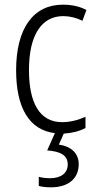

<svg xmlns="http://www.w3.org/2000/svg" viewBox="-20 -655 414 822"><path d="M317 48C317 2 286 -28 232 -36L253 -83C287 -85 320 -93 346 -107V-155C315 -141 281 -132 246 -132C148 -132 104 -217 104 -355C104 -505 158 -586 251 -586C278 -586 307 -579 333 -566L350 -612C323 -627 289 -635 249 -635C123 -635 49 -534 49 -354C49 -194 105 -98 215 -85L182 -11C236 -7 270 8 270 49C270 87 240 108 194 108C177 108 160 106 146 102V141C160 145 179 147 198 147C272 147 317 110 317 48Z"/></svg>

Font: Noto Sans Telugu UI Condensed Light
Style: Regular
Weight: 300
Width: 3
Designer: Jelle Bosma - Monotype Design Team
Foundry: Monotype Imaging Inc.
Version: Version 2.005